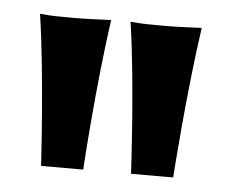

<svg xmlns="http://www.w3.org/2000/svg" viewBox="-33 -772 398 336"><g transform="rotate(5 166.5 -603.5)"><path d="M309 -736C278 -735 271 -734 241 -734C217 -734 207 -734 184 -736C200 -629 208 -471 208 -471H282C282 -471 292 -619 309 -736ZM150 -736C119 -735 112 -734 82 -734C58 -734 48 -734 25 -736C41 -629 50 -471 50 -471H124C124 -471 133 -619 150 -736Z"/></g></svg>

Font: Rum Raisin
Style: Regular
Weight: 400
Designer: Astigmatic (AOETI)
Foundry: Astigmatic (AOETI)
Version: Version 1.000